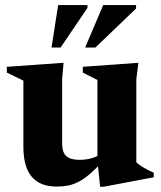

<svg xmlns="http://www.w3.org/2000/svg" viewBox="-20 -710 624 743"><path d="M220.5 -155Q220.5 -131.5 227.5 -117.8Q234.5 -104 249.5 -97.8Q264.5 -91.5 289 -91.5Q315 -91.5 338 -98.8Q361 -106 377 -118.5L391.5 -99.5Q358.5 -64 333.5 -41.8Q308.5 -19.5 287 -8Q265.5 3.5 244.5 7.8Q223.5 12 199.5 12Q134.5 12 102.5 -26.5Q70.5 -65 70.5 -142V-398L6.5 -429V-451.5L226 -467L220.5 -404.5ZM367.5 12.5 357 -87V-400.5L300.5 -429V-451.5L515.5 -467L507.5 -402.5V-82Q513 -76.5 520.8 -71Q528.5 -65.5 537.8 -60.2Q547 -55 556.5 -50.2Q566 -45.5 575 -41.5V-24L382 12.5ZM309.5 -526 379.5 -690.5H506.5V-677L349 -526ZM179.5 -526 205 -690.5H318.5V-679.5L214.5 -526Z"/></svg>

Font: Newsreader 36pt
Style: Bold
Weight: 700
Designer: Hugues Gentile
Foundry: Production Type
Version: Version 1.003